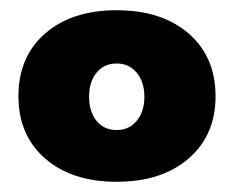

<svg xmlns="http://www.w3.org/2000/svg" viewBox="-20 -809 456 375"><path d="M401 -621Q401 -545 348.5 -499.5Q296 -454 208 -454Q120 -454 68 -499.5Q16 -545 16 -621Q16 -698 68 -743.5Q120 -789 208 -789Q296 -789 348.5 -743.5Q401 -698 401 -621ZM154 -620Q154 -591 168.5 -573Q183 -555 208 -555Q232 -555 247 -573Q262 -591 262 -620Q262 -649 247 -667Q232 -685 208 -685Q183 -685 168.5 -667Q154 -649 154 -620Z"/></svg>

Font: #9Slide03 Montserrat ExtraBold
Style: Regular
Weight: 800
Designer: Julieta Ulanovsky
Foundry: Julieta Ulanovsky
Version: Version 6.001